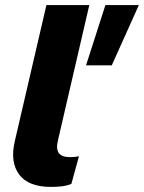

<svg xmlns="http://www.w3.org/2000/svg" viewBox="-20 -732 570 761"><path d="M530.4 -712 423 -473H321L397.8 -712ZM181.8 8.8Q92.4 8.8 55.8 -40.5Q19.2 -89.8 38.8 -173L164 -712H334L209.6 -175.4Q201.4 -141.6 213.2 -125.4Q225 -109.2 256.8 -109.2Q268.8 -109.2 277.7 -110.2Q286.6 -111.2 293 -112.6L262.8 -3Q246.8 3.6 227.8 6.2Q208.8 8.8 181.8 8.8Z"/></svg>

Font: Work Sans
Style: Italic
Weight: 400
Italic angle: -13°
Designer: Wei Huang
Foundry: Wei Huang
Version: Version 2.012